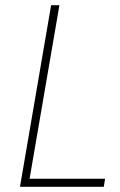

<svg xmlns="http://www.w3.org/2000/svg" viewBox="-20 -720 463 740"><path d="M177 -700 57 0H380L385 -31H94L209 -700Z"/></svg>

Font: Jost ExtraLight
Style: Italic
Weight: 250
Italic angle: -5°
Version: Version 3.710